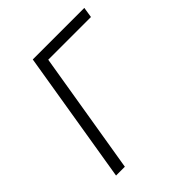

<svg xmlns="http://www.w3.org/2000/svg" viewBox="-200 -868 1001 1001"><g transform="rotate(-45 300.0 -367.5)"><path d="M81 0 202 -735H582L573 -677H258L146 0Z"/></g></svg>

Font: Iosevka Aile Light
Style: Italic
Weight: 300
Italic angle: -9°
Designer: Belleve Invis
Foundry: Belleve Invis
Version: Version 31.1.0; ttfautohint (v1.8.4)